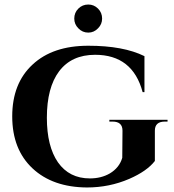

<svg xmlns="http://www.w3.org/2000/svg" viewBox="-20 -815 770 848"><path d="M326 -690Q308 -708 308 -733Q308 -759 326 -777Q344 -795 370 -795Q395 -795 413 -777Q431 -759 431 -733Q431 -708 413 -690Q395 -671 370 -671Q344 -671 326 -690ZM664 -104Q629 -59 551 -25Q463 13 364 13Q213 12 124 -71Q34 -155 34 -301Q34 -447 124 -530Q213 -613 370 -613Q525 -613 618 -567V-408H610Q566 -573 400 -573Q296 -573 241 -500Q187 -428 187 -295Q187 -169 236 -98Q286 -27 377 -27Q427 -27 465 -49Q507 -74 520 -118L521 -238Q521 -278 477 -278H463V-286H720V-278H708Q664 -278 664 -238Z"/></svg>

Font: Cinzel Bold(RUS BY LYAJKA)
Style: Regular
Weight: 700
Designer: Natanael Gama
Version: Version 1.001;PS 001.001;hotconv 1.0.56;makeotf.lib2.0.21325